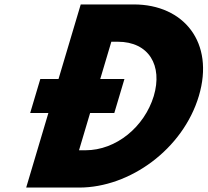

<svg xmlns="http://www.w3.org/2000/svg" viewBox="-20 -845 935 865"><path d="M243.6 -489H161.6L116 -336H198L98 0H337C564 0 804.2 -172 876 -413C947.4 -653 808.7 -825 582.7 -825H343.7ZM431.6 -489 481.6 -657H510.6C650.6 -657 713.8 -550 672.7 -412C630.6 -274 504 -168 365 -168H336L386 -336H495L540.6 -489Z"/></svg>

Font: Hussar
Style: BdOblThree
Weight: 700
Foundry: Cannot Into Space Fonts
Version: Version 2.00